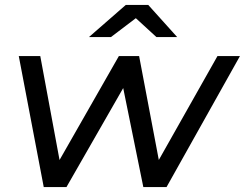

<svg xmlns="http://www.w3.org/2000/svg" viewBox="-20 -757 991 777"><path d="M157 0 56 -530H143L232 -50H187L461 -530H543L634 -50H589L860 -530H951L654 0H560L471 -438H500L249 0ZM340 -607 489 -737H580L697 -607H613L493 -717H574L429 -607Z"/></svg>

Font: MOST Montserrat Medium
Style: Italic
Weight: 500
Italic angle: -11.3°
Designer: Julieta Ulanovsky
Foundry: Julieta Ulanovsky
Version: Version 8.000;March 11, 2024;FontCreator 15.0.0.2926 64-bit